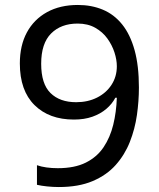

<svg xmlns="http://www.w3.org/2000/svg" viewBox="-20 -744 640 774"><path d="M217 10Q194 10 170 7.5Q146 5 129 1V-78Q146 -72 167.5 -69Q189 -66 213 -66Q281 -66 326 -88.5Q371 -111 397.5 -150.5Q424 -190 436.5 -241Q449 -292 451 -350H445Q432 -325 408.5 -305Q385 -285 352.5 -273.5Q320 -262 278 -262Q178 -262 119 -320.5Q60 -379 60 -488Q60 -561 88.5 -613.5Q117 -666 169.5 -695Q222 -724 294 -724Q349 -724 394.5 -705Q440 -686 472.5 -645.5Q505 -605 522.5 -542Q540 -479 540 -391Q540 -337 532 -280.5Q524 -224 503.5 -172Q483 -120 446.5 -79Q410 -38 353.5 -14Q297 10 217 10ZM287 -332Q334 -332 371 -350.5Q408 -369 429.5 -402Q451 -435 451 -477Q451 -503 441.5 -532.5Q432 -562 413 -588.5Q394 -615 364 -632Q334 -649 293 -649Q226 -649 186 -609Q146 -569 146 -487Q146 -406 183.5 -369Q221 -332 287 -332Z"/></svg>

Font: Noto Sans Mono
Style: Regular
Weight: 400
Designer: Monotype Design Team
Foundry: Monotype Imaging Inc.
Version: Version 2.014